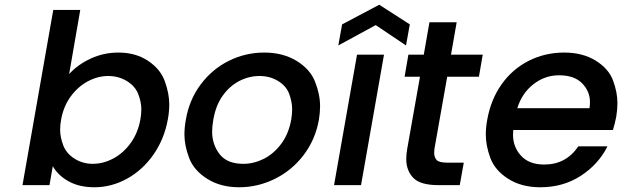

<svg xmlns="http://www.w3.org/2000/svg" viewBox="-20 -782 2628 811"><path d="M272 -469Q308 -509 363 -534.5Q418 -560 480 -560Q553 -560 605.5 -525Q658 -490 676.5 -438Q695 -386 695 -341Q695 -311 689 -278Q674 -195 628.5 -129.5Q583 -64 517 -27.5Q451 9 379 9Q315 9 270 -16Q225 -41 203 -80L189 0H75L205 -740H319ZM573 -278Q577 -300 577 -320Q577 -351 564 -384.5Q551 -418 516 -439.5Q481 -461 437 -461Q394 -461 352 -439Q310 -417 279 -375Q248 -333 238 -276Q234 -254 234 -234Q234 -203 247 -168.5Q260 -134 294.5 -112Q329 -90 372 -90Q416 -90 458.5 -112.5Q501 -135 532 -178Q563 -221 573 -278Z M990 9Q912 9 855.5 -26.5Q799 -62 779 -114.5Q759 -167 759 -214Q759 -244 765 -276Q779 -360 827.5 -425Q876 -490 946.5 -525Q1017 -560 1096 -560Q1175 -560 1232.5 -525Q1290 -490 1311 -436.5Q1332 -383 1332 -333Q1332 -306 1327 -276Q1312 -192 1262.5 -127Q1213 -62 1141 -26.5Q1069 9 990 9ZM1008 -90Q1052 -90 1094 -111Q1136 -132 1167.5 -174Q1199 -216 1210 -276Q1214 -300 1214 -320Q1214 -352 1201.5 -385.5Q1189 -419 1154.5 -440Q1120 -461 1076 -461Q1032 -461 991 -440Q950 -419 920.5 -377.5Q891 -336 881 -276Q876 -249 876 -226Q876 -172 907.5 -131Q939 -90 1008 -90Z M1567 -676 1409 -590 1425 -679 1582 -762 1711 -679 1695 -590ZM1602 -551 1505 0H1391L1488 -551Z M1869 -458 1815 -153Q1814 -144 1814 -136Q1814 -118 1824 -106.5Q1834 -95 1869 -95H1939L1922 0H1832Q1755 0 1725.5 -31Q1696 -62 1696 -110Q1696 -130 1700 -153L1754 -458H1689L1705 -551H1770L1794 -688H1909L1885 -551H2019L2003 -458Z M2583 -289Q2577 -258 2569 -233H2148Q2147 -223 2147 -213Q2147 -161 2181 -124Q2215 -87 2279 -87Q2371 -87 2423 -164H2546Q2508 -88 2433.5 -39.5Q2359 9 2262 9Q2183 9 2127 -26.5Q2071 -62 2051.5 -114Q2032 -166 2032 -214Q2032 -243 2038 -276Q2053 -361 2098.5 -425.5Q2144 -490 2213 -525Q2282 -560 2363 -560Q2441 -560 2496 -526Q2551 -492 2569.5 -442Q2588 -392 2588 -347Q2588 -319 2583 -289ZM2470 -325Q2472 -338 2472 -351Q2472 -396 2439 -430Q2406 -464 2341 -464Q2282 -464 2233.5 -426.5Q2185 -389 2165 -325Z"/></svg>

Font: Fz Poppins Med
Style: Italic
Weight: 500
Italic angle: -10°
Designer: Ninad Kale (Devanagari), Jonny Pinhorn (Latin)
Foundry: Indian Type Foundry
Version: Vit hóa bi Vntype.Com & FontZin.Com